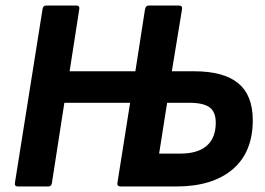

<svg xmlns="http://www.w3.org/2000/svg" viewBox="-20 -675 959 695"><path d="M45 0Q32 0 34 -13L134 -642Q136 -655 147 -655H256Q269 -655 267 -642L232 -417H470L505 -642Q508 -655 518 -655H627Q641 -655 639 -642L602 -417H683Q790 -417 842.5 -373.5Q895 -330 895 -240Q895 -124 822 -62Q749 0 618 0H417Q403 0 405 -13L451 -303H213L168 -13Q166 0 155 0ZM556 -119H632Q696 -119 728.5 -147.5Q761 -176 761 -231Q761 -270 738.5 -286.5Q716 -303 664 -303H585Z"/></svg>

Font: Sofia Sans Semi Condensed ExtraBold
Style: Italic
Weight: 800
Italic angle: -9°
Version: Version 4.100